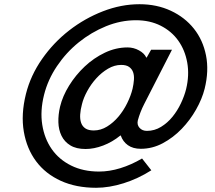

<svg xmlns="http://www.w3.org/2000/svg" viewBox="-20 -865 1020 911"><path d="M951 -444Q939 -396 910.5 -345.5Q882 -295 842 -253.5Q802 -212 752.5 -185.5Q703 -159 648 -159Q611 -159 587 -176Q563 -193 553 -222H551Q513 -191 469.5 -174.5Q426 -158 386 -158Q342 -158 314 -175Q286 -192 272 -220.5Q258 -249 257 -285Q256 -321 265 -359Q277 -409 308 -459Q339 -509 382 -549.5Q425 -590 477.5 -615Q530 -640 585 -640Q614 -640 639.5 -626Q665 -612 674 -592H676L697 -629H796L664 -371Q645 -334 634 -294Q629 -273 642 -258.5Q655 -244 677 -244Q713 -244 744 -263Q775 -282 798.5 -311Q822 -340 838.5 -375Q855 -410 863 -442Q879 -508 868.5 -567.5Q858 -627 826 -672Q794 -717 742.5 -743Q691 -769 625 -769Q553 -769 483 -740.5Q413 -712 353.5 -664Q294 -616 250.5 -551.5Q207 -487 189 -415Q170 -339 180.5 -273Q191 -207 225.5 -157.5Q260 -108 317.5 -79.5Q375 -51 450 -51Q499 -51 551 -67Q603 -83 654 -113L698 -57Q635 -17 566.5 4.5Q498 26 436 26Q341 26 268.5 -7Q196 -40 151.5 -99.5Q107 -159 93 -240.5Q79 -322 103 -419Q125 -507 179.5 -585Q234 -663 308 -720.5Q382 -778 468.5 -811.5Q555 -845 642 -845Q724 -845 790.5 -814Q857 -783 900 -729Q943 -675 957.5 -602Q972 -529 951 -444ZM609 -444Q614 -466 615.5 -486.5Q617 -507 611.5 -522.5Q606 -538 592.5 -547.5Q579 -557 555 -557Q523 -557 492.5 -539Q462 -521 437 -493.5Q412 -466 394 -433Q376 -400 369 -371Q362 -345 360.5 -322Q359 -299 365 -282Q371 -265 385.5 -255.5Q400 -246 425 -246Q458 -246 488 -264.5Q518 -283 542 -311.5Q566 -340 583.5 -375.5Q601 -411 609 -444Z"/></svg>

Font: TypoPRO Sinkin Sans
Style: 500 Medium Italic
Weight: 500
Italic angle: -112°
Designer: Keith Bates
Foundry: K-Type
Version: Sinkin Sans (version 1.0)  by Keith Bates   •   © 2014   www